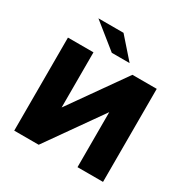

<svg xmlns="http://www.w3.org/2000/svg" viewBox="-199 -1079 1219 1251"><g transform="rotate(30 410.0 -454.0)"><path d="M260 0 552 -414V0H744V-700H561L268 -285V-700H76V0ZM507 -757 374 -908H185L373 -757Z"/></g></svg>

Font: Montserrat-Alt1 ExtBd
Style: Regular
Weight: 800
Designer: Differentunic
Foundry: Differentunic
Version: Version 7.222